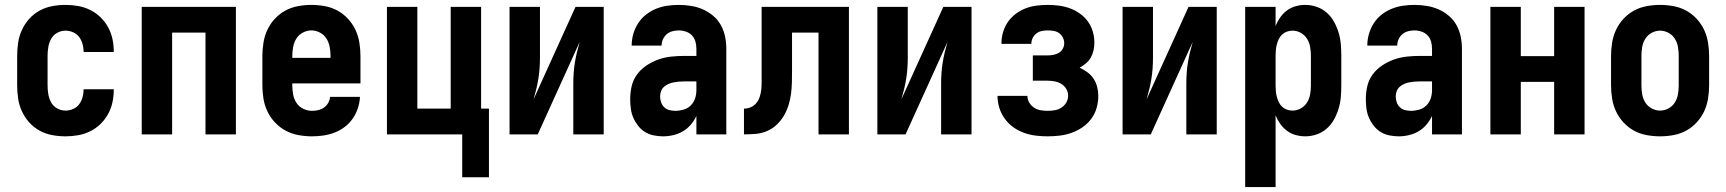

<svg xmlns="http://www.w3.org/2000/svg" viewBox="-20 -548 7040 783"><path d="M247 8Q220 8 193 3Q166 -2 142 -15Q118 -28 99.5 -48.5Q81 -69 69.5 -94Q58 -119 54 -146Q50 -173 50 -200V-320Q50 -347 54 -374Q58 -401 69.5 -426Q81 -451 99.5 -471.5Q118 -492 142 -505Q166 -518 193 -523Q220 -528 247 -528Q273 -528 298.5 -523.5Q324 -519 347.5 -507.5Q371 -496 389.5 -478Q408 -460 420.5 -437.5Q433 -415 438.5 -389.5Q444 -364 444 -338V-336H321V-337Q321 -353 316.5 -369Q312 -385 302.5 -397.5Q293 -410 278 -416.5Q263 -423 247 -423Q229 -423 213 -414Q197 -405 188.5 -389.5Q180 -374 177 -356Q174 -338 174 -320V-200Q174 -182 177 -164Q180 -146 188.5 -130.5Q197 -115 213 -106Q229 -97 247 -97Q263 -97 278 -103.5Q293 -110 302.5 -122.5Q312 -135 316.5 -151Q321 -167 321 -183V-184H444V-182Q444 -156 438.5 -130.5Q433 -105 420.5 -82.5Q408 -60 389.5 -42Q371 -24 347.5 -12.5Q324 -1 298.5 3.5Q273 8 247 8Z M558 0V-520H942V0H818V-415H682V0Z M1252 8Q1225 8 1197.5 3Q1170 -2 1145.5 -15Q1121 -28 1102 -48Q1083 -68 1071 -93Q1059 -118 1054.5 -145Q1050 -172 1050 -200V-320Q1050 -347 1054.5 -374.5Q1059 -402 1070.5 -426.5Q1082 -451 1101 -471.5Q1120 -492 1144 -505Q1168 -518 1195.5 -523Q1223 -528 1250 -528Q1277 -528 1304.5 -523Q1332 -518 1356 -505Q1380 -492 1399 -471.5Q1418 -451 1429.5 -426.5Q1441 -402 1445.5 -374.5Q1450 -347 1450 -320V-208H1172V-200Q1172 -181 1175.5 -162.5Q1179 -144 1189 -128.5Q1199 -113 1216.5 -104.5Q1234 -96 1252 -96Q1265 -96 1278 -99Q1291 -102 1301.5 -109.5Q1312 -117 1318.5 -128.5Q1325 -140 1326 -153H1448Q1447 -130 1439.5 -107Q1432 -84 1418.5 -64.5Q1405 -45 1386 -30.5Q1367 -16 1345 -7.5Q1323 1 1299.5 4.5Q1276 8 1252 8ZM1172 -312H1328V-320Q1328 -338 1324.5 -356.5Q1321 -375 1311.5 -390.5Q1302 -406 1285 -415Q1268 -424 1250 -424Q1232 -424 1215 -415Q1198 -406 1188.5 -390.5Q1179 -375 1175.5 -356.5Q1172 -338 1172 -320Z M1865 175V0H1558V-520H1682V-105H1818V-520H1942V-105H1974V175Z M2058 0V-520H2182V-312Q2182 -291 2180.5 -269.5Q2179 -248 2175.5 -226.5Q2172 -205 2167 -184.5Q2162 -164 2156 -143L2327 -520H2442V0H2318V-208Q2318 -229 2319.5 -250.5Q2321 -272 2324.5 -293.5Q2328 -315 2333 -335.5Q2338 -356 2344 -377L2173 0Z M2684 8Q2665 8 2645.5 4Q2626 0 2610 -10Q2594 -20 2582 -35.5Q2570 -51 2562.5 -68.5Q2555 -86 2552.5 -105.5Q2550 -125 2550 -144Q2550 -170 2556 -196.5Q2562 -223 2578 -244.5Q2594 -266 2616.5 -281Q2639 -296 2664 -305Q2689 -314 2716 -317Q2743 -320 2769 -320H2820V-349Q2820 -364 2816 -378.5Q2812 -393 2802 -403.5Q2792 -414 2777.5 -419Q2763 -424 2748 -424Q2735 -424 2722 -420.5Q2709 -417 2699 -408.5Q2689 -400 2683.5 -387.5Q2678 -375 2678 -362H2556Q2556 -386 2562.5 -409Q2569 -432 2582 -452.5Q2595 -473 2614 -488Q2633 -503 2655 -512Q2677 -521 2700.5 -524.5Q2724 -528 2748 -528Q2773 -528 2798 -524Q2823 -520 2846 -510Q2869 -500 2888.5 -483.5Q2908 -467 2920 -445Q2932 -423 2937 -398.5Q2942 -374 2942 -349V0H2820V-75Q2811 -56 2797 -39.5Q2783 -23 2765 -12.5Q2747 -2 2726 3Q2705 8 2684 8ZM2734 -96Q2751 -96 2768 -101Q2785 -106 2797 -118Q2809 -130 2814.5 -146.5Q2820 -163 2820 -180V-216H2769Q2758 -216 2747.5 -215Q2737 -214 2726.5 -212Q2716 -210 2706 -205.5Q2696 -201 2688 -194Q2680 -187 2676 -176.5Q2672 -166 2672 -155Q2672 -143 2676 -131Q2680 -119 2689 -110.5Q2698 -102 2710 -99Q2722 -96 2734 -96Z M3014 0V-105Q3029 -105 3042.5 -111Q3056 -117 3065 -128.5Q3074 -140 3078.5 -154Q3083 -168 3084.5 -182.5Q3086 -197 3086 -212Q3086 -227 3086 -241V-520H3442V0H3318V-415H3210V-261Q3210 -237 3209.5 -213.5Q3209 -190 3206 -166.5Q3203 -143 3196 -120Q3189 -97 3177 -76.5Q3165 -56 3147.5 -39.5Q3130 -23 3108 -13.5Q3086 -4 3062 -2Q3038 0 3014 0Z M3558 0V-520H3682V-312Q3682 -291 3680.5 -269.5Q3679 -248 3675.5 -226.5Q3672 -205 3667 -184.5Q3662 -164 3656 -143L3827 -520H3942V0H3818V-208Q3818 -229 3819.5 -250.5Q3821 -272 3824.5 -293.5Q3828 -315 3833 -335.5Q3838 -356 3844 -377L3673 0Z M4252 8Q4228 8 4203.5 5Q4179 2 4155.5 -6.5Q4132 -15 4112 -29.5Q4092 -44 4077.5 -64Q4063 -84 4055.5 -108Q4048 -132 4048 -157H4170Q4170 -142 4177.5 -129.5Q4185 -117 4197 -109Q4209 -101 4223.5 -98.5Q4238 -96 4252 -96Q4267 -96 4281.5 -98.5Q4296 -101 4308.5 -109Q4321 -117 4328.5 -130Q4336 -143 4336 -158Q4336 -173 4328 -186Q4320 -199 4307 -206.5Q4294 -214 4279.5 -216.5Q4265 -219 4250 -219H4192V-322H4250Q4262 -322 4274 -324Q4286 -326 4297 -332Q4308 -338 4314 -349Q4320 -360 4320 -372Q4320 -384 4314.5 -395Q4309 -406 4299 -413Q4289 -420 4277 -422Q4265 -424 4253 -424Q4240 -424 4228 -421.5Q4216 -419 4206.5 -411.5Q4197 -404 4191.5 -393Q4186 -382 4186 -370V-369H4064V-371Q4064 -394 4070.5 -416.5Q4077 -439 4090 -458Q4103 -477 4121.5 -491Q4140 -505 4161.5 -513.5Q4183 -522 4206.5 -525Q4230 -528 4253 -528Q4276 -528 4299 -525Q4322 -522 4343.5 -514Q4365 -506 4384 -492.5Q4403 -479 4416.5 -460.5Q4430 -442 4436.5 -419.5Q4443 -397 4443 -374Q4443 -358 4439.5 -342.5Q4436 -327 4428.5 -313.5Q4421 -300 4409 -290Q4397 -280 4383 -272Q4400 -264 4415 -253Q4430 -242 4440 -226.5Q4450 -211 4454.5 -193Q4459 -175 4459 -157Q4459 -132 4452 -107.5Q4445 -83 4430 -63Q4415 -43 4394.5 -29Q4374 -15 4350.5 -6.5Q4327 2 4302 5Q4277 8 4252 8Z M4558 0V-520H4682V-312Q4682 -291 4680.5 -269.5Q4679 -248 4675.5 -226.5Q4672 -205 4667 -184.5Q4662 -164 4656 -143L4827 -520H4942V0H4818V-208Q4818 -229 4819.5 -250.5Q4821 -272 4824.5 -293.5Q4828 -315 4833 -335.5Q4838 -356 4844 -377L4673 0Z M5058 215V-520H5182V-442Q5189 -460 5200.5 -476.5Q5212 -493 5228 -505Q5244 -517 5263.5 -522.5Q5283 -528 5303 -528Q5327 -528 5350 -520Q5373 -512 5391 -496Q5409 -480 5420.5 -459Q5432 -438 5439 -415Q5446 -392 5448 -368Q5450 -344 5450 -320V-200Q5450 -176 5448 -152Q5446 -128 5439 -105Q5432 -82 5420.5 -61Q5409 -40 5391 -24Q5373 -8 5350 0Q5327 8 5303 8Q5283 8 5263.5 2.5Q5244 -3 5228 -15Q5212 -27 5200.5 -43.5Q5189 -60 5182 -78V215ZM5251 -97Q5269 -97 5285 -106Q5301 -115 5310.5 -130.5Q5320 -146 5323 -164Q5326 -182 5326 -200V-320Q5326 -338 5323 -356Q5320 -374 5310.5 -389.5Q5301 -405 5285 -414Q5269 -423 5251 -423Q5239 -423 5228 -419Q5217 -415 5208.5 -407Q5200 -399 5195 -388.5Q5190 -378 5187 -366.5Q5184 -355 5183 -343.5Q5182 -332 5182 -320V-200Q5182 -188 5183 -176.5Q5184 -165 5187 -153.5Q5190 -142 5195 -131.5Q5200 -121 5208.5 -113Q5217 -105 5228 -101Q5239 -97 5251 -97Z M5684 8Q5665 8 5645.5 4Q5626 0 5610 -10Q5594 -20 5582 -35.5Q5570 -51 5562.5 -68.5Q5555 -86 5552.5 -105.5Q5550 -125 5550 -144Q5550 -170 5556 -196.5Q5562 -223 5578 -244.5Q5594 -266 5616.5 -281Q5639 -296 5664 -305Q5689 -314 5716 -317Q5743 -320 5769 -320H5820V-349Q5820 -364 5816 -378.5Q5812 -393 5802 -403.5Q5792 -414 5777.5 -419Q5763 -424 5748 -424Q5735 -424 5722 -420.5Q5709 -417 5699 -408.5Q5689 -400 5683.5 -387.5Q5678 -375 5678 -362H5556Q5556 -386 5562.5 -409Q5569 -432 5582 -452.5Q5595 -473 5614 -488Q5633 -503 5655 -512Q5677 -521 5700.5 -524.5Q5724 -528 5748 -528Q5773 -528 5798 -524Q5823 -520 5846 -510Q5869 -500 5888.5 -483.5Q5908 -467 5920 -445Q5932 -423 5937 -398.5Q5942 -374 5942 -349V0H5820V-75Q5811 -56 5797 -39.5Q5783 -23 5765 -12.5Q5747 -2 5726 3Q5705 8 5684 8ZM5734 -96Q5751 -96 5768 -101Q5785 -106 5797 -118Q5809 -130 5814.5 -146.5Q5820 -163 5820 -180V-216H5769Q5758 -216 5747.5 -215Q5737 -214 5726.5 -212Q5716 -210 5706 -205.5Q5696 -201 5688 -194Q5680 -187 5676 -176.5Q5672 -166 5672 -155Q5672 -143 5676 -131Q5680 -119 5689 -110.5Q5698 -102 5710 -99Q5722 -96 5734 -96Z M6058 0V-520H6182V-319H6318V-520H6442V0H6318V-214H6182V0Z M6750 8Q6723 8 6695.5 3Q6668 -2 6644 -15Q6620 -28 6601 -48.5Q6582 -69 6570.5 -93.5Q6559 -118 6554.5 -145.5Q6550 -173 6550 -200V-320Q6550 -347 6554.5 -374.5Q6559 -402 6570.5 -426.5Q6582 -451 6601 -471.5Q6620 -492 6644 -505Q6668 -518 6695.5 -523Q6723 -528 6750 -528Q6777 -528 6804.5 -523Q6832 -518 6856 -505Q6880 -492 6899 -471.5Q6918 -451 6929.5 -426.5Q6941 -402 6945.5 -374.5Q6950 -347 6950 -320V-200Q6950 -173 6945.5 -145.5Q6941 -118 6929.5 -93.5Q6918 -69 6899 -48.5Q6880 -28 6856 -15Q6832 -2 6804.5 3Q6777 8 6750 8ZM6750 -97Q6768 -97 6784.5 -106Q6801 -115 6810.5 -130.5Q6820 -146 6823 -164Q6826 -182 6826 -200V-320Q6826 -338 6823 -356Q6820 -374 6810.5 -389.5Q6801 -405 6784.5 -414Q6768 -423 6750 -423Q6732 -423 6715.5 -414Q6699 -405 6689.5 -389.5Q6680 -374 6677 -356Q6674 -338 6674 -320V-200Q6674 -182 6677 -164Q6680 -146 6689.5 -130.5Q6699 -115 6715.5 -106Q6732 -97 6750 -97Z"/></svg>

Font: Iosevka Curly Extrabold
Style: Regular
Weight: 800
Monospace: yes
Designer: Belleve Invis
Foundry: Belleve Invis
Version: Version 22.1.2; ttfautohint (v1.8.4)